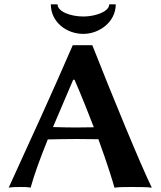

<svg xmlns="http://www.w3.org/2000/svg" viewBox="-20 -861 741 884"><path d="M200 -219C238 -220 297 -221 333 -221C365 -221 400 -220 433 -220C479 -94 501 -19 507 3C524 0 571 0 588 0C605 0 662 0 679 3C629 -98 491 -434 405 -653H315C219 -431 121 -218 20 3C32 0 65 0 76 0C87 0 109 0 121 3C137 -56 166 -135 200 -219ZM412 -275C383 -275 352 -274 328 -274C299 -274 255 -275 224 -276L317 -494H323C359 -412 387 -339 412 -275ZM513 -841H483C483 -807 418 -785 364 -785C306 -785 245 -807 245 -841H214C214 -761 284 -705 364 -705C437 -705 513 -760 513 -841Z"/></svg>

Font: Libertinus Sans
Style: Bold
Weight: 700
Designer: Philipp H. Poll, Khaled Hosny
Foundry: Caleb Maclennan
Version: Version 7.050;RELEASE